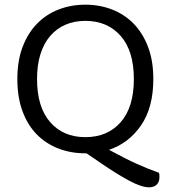

<svg xmlns="http://www.w3.org/2000/svg" viewBox="-20 -641 730 819"><path d="M634 -304Q634 -182 581.5 -106Q529 -30 445 -2Q482 18 510.5 32.5Q539 47 563.5 58Q588 69 610.5 78Q633 87 658 96Q660 103 660 107.5Q660 112 660 116Q660 135 648.5 146.5Q637 158 616 158Q584 158 532.5 130.5Q481 103 415 58L349 13H344Q282 13 229 -7.5Q176 -28 137 -67.5Q98 -107 76 -166.5Q54 -226 54 -304Q54 -382 76.5 -441Q99 -500 138 -540Q177 -580 230 -600.5Q283 -621 344 -621Q405 -621 458 -600.5Q511 -580 550 -540Q589 -500 611.5 -441Q634 -382 634 -304ZM551 -304Q551 -424 494.5 -488Q438 -552 344 -552Q297 -552 259 -535.5Q221 -519 194 -487.5Q167 -456 152.5 -410Q138 -364 138 -304Q138 -184 194 -120Q250 -56 344 -56Q439 -56 495 -120Q551 -184 551 -304Z"/></svg>

Font: Baloo Bhai 2
Style: Regular
Weight: 400
Designer: Supriya Tembe, Noopur Datye and Ek Type
Foundry: Ek Type
Version: Version 1.640;PS 1.000;hotconv 16.6.51;makeotf.lib2.5.65220;